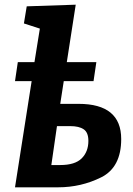

<svg xmlns="http://www.w3.org/2000/svg" viewBox="-20 -799 566 819"><path d="M315 -356Q497 -356 497 -206Q497 -85 411.5 -42.5Q326 0 228 0H44L115 -453H44L56 -534H127L150 -677L82 -699L94 -772L303 -779L265 -534H391L379 -453H252L237 -356ZM237 -95Q300 -95 328.5 -123.5Q357 -152 357 -198Q357 -234 337 -247.5Q317 -261 280 -261H223L199 -95Z"/></svg>

Font: Bitter Pro
Style: Bold Italic
Weight: 700
Italic angle: -9°
Designer: Sol Matas, and Bitter project Authors
Foundry: Sol Matas
Version: Version 1.010